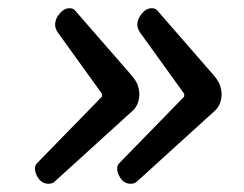

<svg xmlns="http://www.w3.org/2000/svg" viewBox="-20 -516 594 467"><path d="M299 -69Q283 -69 274 -81.5Q265 -94 265 -106Q265 -114 270 -119L428 -281V-288L322 -435Q314 -446 314 -456Q314 -470 325 -483Q336 -496 349 -496Q359 -496 363 -490L498 -335Q512 -319 515.5 -307.5Q519 -296 519 -288Q519 -262 503 -247L317 -78Q310 -71 305 -70Q300 -69 299 -69ZM99 -69Q83 -69 74 -81.5Q65 -94 65 -106Q65 -114 70 -119L228 -281V-288L122 -435Q114 -446 114 -456Q114 -470 125 -483Q136 -496 149 -496Q159 -496 163 -490L298 -335Q312 -319 315.5 -307.5Q319 -296 319 -288Q319 -262 303 -247L117 -78Q110 -71 105 -70Q100 -69 99 -69Z"/></svg>

Font: Kite One
Style: Regular
Weight: 400
Designer: Eduardo Rodriguez Tunni
Foundry: Eduardo Rodriguez Tunni
Version: Version 1.002; ttfautohint (v1.8.4.7-5d5b);gftools[0.9.23]